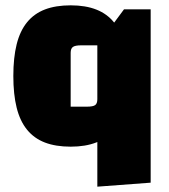

<svg xmlns="http://www.w3.org/2000/svg" viewBox="-20 -535 635 720"><path d="M245 15Q189 15 148.5 -0.5Q108 -16 81.5 -48.5Q55 -81 42.5 -131Q30 -181 30 -250Q30 -319 42.5 -369Q55 -419 81.5 -451.5Q108 -484 148.5 -499.5Q189 -515 245 -515Q301 -515 341.5 -499Q382 -483 408 -450.5Q434 -418 447 -368Q460 -318 460 -250Q460 -182 447 -132Q434 -82 408 -49.5Q382 -17 341.5 -1Q301 15 245 15ZM245 -135H306Q329 -135 337 -141Q345 -147 345 -163V-365H284Q262 -365 253.5 -359Q245 -353 245 -337ZM545 150 345 165V-365L445 -500H545Z"/></svg>

Font: Changa ExtraBold
Style: Regular
Weight: 800
Designer: Eduardo Rodriguez Tunni
Foundry: Eduardo Rodriguez Tunni
Version: Version 3.002; ttfautohint (v1.8.2)